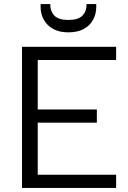

<svg xmlns="http://www.w3.org/2000/svg" viewBox="-20 -932 635 952"><path d="M89.1 0V-700H555.8V-634.5H167.1V-389.4H460.2V-323.9H167.1V-65.5H555.8V0ZM318.8 -771.6Q273.8 -771.6 243.3 -788.7Q212.8 -805.8 197.1 -834.3Q181.4 -862.8 181.4 -897.2V-911.9H229.2Q229.2 -874.9 250.2 -854Q271.3 -833.1 318.8 -833.1Q367.3 -833.1 388.3 -854Q409.3 -874.9 409.3 -911.9H457.2V-896.5Q457.2 -862 441.4 -833.6Q425.7 -805.1 395.2 -788.3Q364.7 -771.6 318.8 -771.6Z"/></svg>

Font: Envelope Sans Variable
Style: Regular
Weight: 500
Designer: Andreas Rasmussen / Norman Anderson
Foundry: mail.de GmbH
Version: Version 1.150